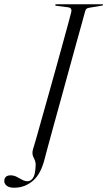

<svg xmlns="http://www.w3.org/2000/svg" viewBox="-83 -720 502 899"><path d="M315.5 -666.5Q313.5 -658.5 302.5 -619Q291.5 -579.5 275 -520Q258.5 -460.5 239.5 -391Q220.5 -321.5 201.5 -252.5Q182.5 -183.5 166.2 -124.8Q150 -66 139.8 -27.8Q129.5 10.5 128 16.5Q110 93.5 71.5 126.2Q33 159 -16.5 159Q-39.5 159 -51.2 150Q-63 141 -63 127.5Q-62 101 -33.5 101Q-18 101 -4.8 108Q8.5 115 20.8 121.8Q33 128.5 46 128.5Q61 128.5 71.8 112.8Q82.5 97 84 52Q84.5 37 74.8 18.8Q65 0.5 71.5 -21Q75 -31 85.8 -69Q96.5 -107 112.2 -162.8Q128 -218.5 146 -282.8Q164 -347 181.8 -411Q199.5 -475 214.5 -529.5Q229.5 -584 239.2 -619.8Q249 -655.5 250.5 -663Q255.5 -683.5 235 -686L182.5 -692.5Q175 -693.5 175.5 -697Q175.5 -700 180.5 -700H396Q399.5 -700 399.5 -697.5Q399.5 -694 393 -693.5L336.5 -684Q326.5 -682.5 322.2 -679.2Q318 -676 315.5 -666.5Z"/></svg>

Font: Fraunces 144pt Light
Style: Italic
Weight: 300
Italic angle: -16°
Version: Version 1.000;[0bf87f6ff]